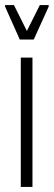

<svg xmlns="http://www.w3.org/2000/svg" viewBox="-35 -737 212 757"><path d="M47 0V-510H93V0ZM43 -581 -15 -711V-717H20L71 -615L122 -717H157V-711L98 -581Z"/></svg>

Font: Saira UltraCondensed Light
Style: Regular
Weight: 300
Width: 1
Designer: Hector Gatti with collaboration of the Omnibus-Type team
Foundry: Omnibus-Type
Version: Version 1.101